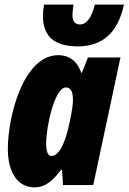

<svg xmlns="http://www.w3.org/2000/svg" viewBox="-20 -802 557 832"><path d="M317 -601C418 -601 490 -654 517 -782H391C377 -725 355 -696 326 -696C304 -696 294 -711 294 -737C294 -749 296 -766 299 -782H171C168 -766 166 -745 166 -734C166 -652 207 -601 317 -601ZM129 10C180 10 211 -23 245 -66H249L253 0H384L502 -553H361L335 -487H332C312 -543 275 -563 233 -563C81 -563 14 -298 14 -156C14 -54 58 10 129 10ZM202 -126C188 -126 180 -145 180 -181C180 -252 216 -423 266 -423C286 -423 296 -406 296 -370C296 -351 294 -327 280 -265C268 -209 244 -126 202 -126Z"/></svg>

Font: Noto Sans UI Condensed Black
Style: Italic
Weight: 900
Width: 3
Italic angle: -192°
Designer: Monotype Design Team
Foundry: Monotype Imaging Inc.
Version: Version 1.901